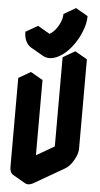

<svg xmlns="http://www.w3.org/2000/svg" viewBox="-77 -1277 716 1372"><g transform="rotate(5 281.5 -591.0)"><path d="M433 -85 217 40Q182 60 156 45Q130 30 130 -10V-650L217 -700V-60L433 -185V-825L520 -875V-235Q520 -209 507.5 -179Q495 -149 475.5 -123.5Q456 -98 433 -85ZM325 -883Q279 -856 239.5 -861Q200 -866 176 -898Q152 -930 152 -983L238 -1033Q238 -993 264 -978Q290 -963 325 -983Q348 -996 367.5 -1021Q387 -1046 399 -1076Q411 -1106 411 -1133L498 -1183Q498 -1143 484 -1099Q470 -1055 446 -1013Q422 -971 390.5 -936.5Q359 -902 325 -883ZM520 -875 433 -825 346 -875 433 -925ZM433 -825V-185L346 -235V-875ZM433 -185 217 -60 130 -110 346 -235ZM498 -1183 411 -1133 325 -1183 411 -1233ZM217 -700 130 -650 43 -700 130 -750ZM130 -650V-10Q130 30 156 45L69 -5Q43 -20 43 -60V-700ZM411 -1133Q411 -1106 399 -1076Q387 -1046 367.5 -1021Q348 -996 325 -983Q290 -963 264 -978L178 -1028Q204 -1013 238 -1033Q261 -1046 281 -1071Q301 -1096 313 -1126Q325 -1156 325 -1183ZM152 -983Q152 -943 166 -915Q180 -887 204 -873L117 -923Q93 -937 79 -965Q65 -993 65 -1033ZM238 -1033 152 -983 65 -1033 152 -1083Z"/></g></svg>

Font: Nabla
Style: Regular
Weight: 400
Designer: Arthur Reinders Folmer
Foundry: Typearture
Version: Version 1.002